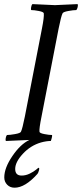

<svg xmlns="http://www.w3.org/2000/svg" viewBox="-34 -666 389 911"><path d="M212.9 -25.4Q214.4 -22.9 211.7 -12Q209 -1 207 2.9Q186.5 2.9 161.1 9.8Q110.8 24.4 74.5 63.7Q38.1 103 38.1 135.7Q38.1 167 68.4 167Q88.4 167 107.2 157.7Q126 148.4 137 139.2Q147.9 129.9 149.4 129.9Q154.3 130.9 150.6 143.3Q147 155.8 143.6 159.2Q85 224.6 35.2 224.6Q13.7 224.6 0 210.4Q-13.7 196.3 -13.7 175.8Q-13.7 130.9 24.7 74.5Q63 18.1 105.5 -2Q89.4 -2 -5.9 2.9Q-8.8 -1 -6.8 -11.2Q-4.9 -21.5 -1 -25.4Q12.7 -25.4 37.6 -29.8Q62.5 -34.2 65.4 -41Q72.3 -54.7 84 -113.3L165 -530.3Q175.8 -585 173.8 -602.5Q173.3 -609.4 150.6 -613.8Q127.9 -618.2 114.3 -618.2Q111.8 -621.6 113.8 -632.3Q115.7 -643.1 120.1 -646.5Q212.9 -641.6 226.6 -641.6Q238.8 -641.6 334 -646.5Q336.9 -642.6 334.5 -632.3Q332 -622.1 328.1 -618.2Q314.5 -618.2 290 -613.8Q265.6 -609.4 262.7 -602.5Q255.9 -588.9 244.1 -530.3L163.1 -113.3Q151.4 -55.7 153.3 -41Q153.8 -34.2 176.5 -29.8Q199.2 -25.4 212.9 -25.4Z"/></svg>

Font: Crimson
Style: Italic
Weight: 400
Italic angle: -11°
Version: Version 0.8